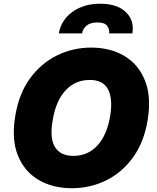

<svg xmlns="http://www.w3.org/2000/svg" viewBox="-20 -990 835 1020"><path d="M764.2 -350.9Q744.3 -232.2 685.4 -152Q626.4 -71.7 542.3 -30.9Q458.1 9.9 362.2 9.9Q259.9 9.9 184.7 -34.4Q109.4 -78.8 74.9 -164.4Q40.5 -250 61.1 -373.6Q80.3 -492.2 139.2 -573.2Q198.2 -654.1 283 -695.7Q367.9 -737.2 464.5 -737.2Q566.1 -737.2 641.2 -692.5Q716.3 -647.7 750.5 -561.4Q784.8 -475.1 764.2 -350.9ZM565.3 -373.6Q580.3 -467.3 553.4 -516.3Q526.6 -565.3 457.4 -565.3Q378.6 -565.3 327.2 -508.7Q275.9 -452.1 259.9 -350.9Q242.9 -256 272 -209Q301.1 -161.9 369.3 -161.9Q447.1 -161.9 497.7 -217.2Q548.3 -272.4 565.3 -373.6ZM292.6 -812.5Q304 -881.7 363.5 -926Q422.9 -970.2 512.8 -970.2Q601.9 -970.2 648.3 -926Q694.6 -881.7 683.2 -812.5H559.7Q562.5 -834.9 549.4 -852.8Q536.2 -870.7 497.2 -870.7Q458.5 -870.7 438.7 -852.8Q419 -834.9 416.2 -812.5Z"/></svg>

Font: Inter UI Black
Style: Italic
Weight: 900
Italic angle: -9.39999°
Designer: Rasmus Andersson
Foundry: rsms
Version: 3.2;8d6f07862